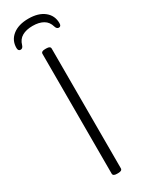

<svg xmlns="http://www.w3.org/2000/svg" viewBox="-229 -905 712 939"><g transform="rotate(-30 127.5 -435.0)"><path d="M124 2Q102 2 102 -12V-688Q102 -702 124 -702H132Q154 -702 154 -688V-12Q154 2 132 2ZM20 -759Q6 -759 6 -777Q6 -820 39 -846Q72 -872 128 -872Q184 -872 216.5 -846Q249 -820 249 -777Q249 -759 236 -759Q224 -759 219 -775Q211 -804 187.5 -817.5Q164 -831 128 -831Q92 -831 68.5 -817.5Q45 -804 37 -775Q32 -759 20 -759Z"/></g></svg>

Font: Asap Condensed ExtraLight
Style: Regular
Weight: 200
Width: 3
Designer: Pablo Cosgaya
Foundry: Omnibus-Type
Version: Version 3.001; ttfautohint (v1.8.4.7-5d5b)